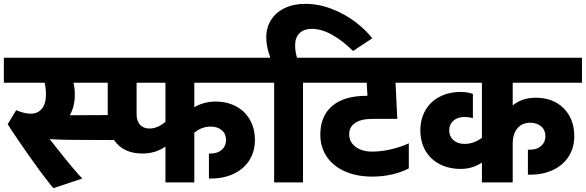

<svg xmlns="http://www.w3.org/2000/svg" viewBox="-30 -948 3045 998"><path d="M470 -518H352Q359 -488 359 -457Q359 -395 333 -349Q387 -350 560 -350V-220Q426 -220 342.5 -221Q259 -222 228 -225Q243 -206 258 -187L278 -162Q310 -121 347.5 -76.5Q385 -32 398 -20L248 30Q235 17 178 -59L155 -91Q126 -130 75 -204.5Q24 -279 10 -302L54 -375Q99 -357 129 -357Q167 -357 188 -383.5Q209 -410 209 -457Q209 -488 202 -518H-10V-648H470Z M450 -648H1335V-518H980V-391Q1031 -420 1090 -420Q1151 -420 1197.5 -395Q1244 -370 1269.5 -324.5Q1295 -279 1295 -220Q1295 -161 1266.5 -115.5Q1238 -70 1185.5 -45Q1133 -20 1065 -20H1056V-150H1065Q1101 -150 1123 -169.5Q1145 -189 1145 -220Q1145 -252 1123 -271Q1101 -290 1065 -290Q1018 -290 980 -258V0H830V-186Q778 -150 710 -150Q625 -150 577.5 -201.5Q530 -253 530 -344V-518H450ZM747 -280Q790 -280 830 -315V-518H680V-354Q680 -319 698 -299.5Q716 -280 747 -280Z M1615 -518H1545V0H1395V-518H1325V-648H1375Q1354 -705 1354 -754Q1354 -804 1378.5 -843.5Q1403 -883 1449 -905.5Q1495 -928 1556 -928Q1627 -928 1695 -901.5Q1763 -875 1817 -834Q1871 -793 1905 -749L1805 -683Q1753 -735 1697.5 -766.5Q1642 -798 1590 -798Q1550 -798 1527 -775.5Q1504 -753 1504 -713Q1504 -679 1514 -648H1615Z M2135 -518H2026L2035 -330H1905Q1847 -330 1816 -309Q1785 -288 1785 -250Q1785 -210 1818 -185Q1851 -160 1905 -160Q1952 -160 2003 -172Q2054 -184 2095 -203V-73Q2061 -54 2010.5 -42Q1960 -30 1905 -30Q1825 -30 1763.5 -57Q1702 -84 1668.5 -133.5Q1635 -183 1635 -248Q1635 -345 1697 -397.5Q1759 -450 1875 -450H1880L1876 -518H1595V-648H2135Z M2995 -518H2635V-400Q2683 -440 2755 -440Q2845 -440 2900 -385Q2955 -330 2955 -240Q2955 -181 2926.5 -135.5Q2898 -90 2845.5 -65Q2793 -40 2725 -40H2714V-170H2725Q2761 -170 2783 -189.5Q2805 -209 2805 -240Q2805 -272 2783 -291Q2761 -310 2725 -310Q2684 -310 2659.5 -281Q2635 -252 2635 -200V0H2475V-103Q2426 -70 2365 -70Q2303 -70 2255 -95Q2207 -120 2181 -165.5Q2155 -211 2155 -270Q2155 -329 2181 -374.5Q2207 -420 2255 -445Q2303 -470 2365 -470Q2402 -470 2428 -460V-334Q2407 -340 2385 -340Q2349 -340 2327 -321Q2305 -302 2305 -270Q2305 -239 2327 -219.5Q2349 -200 2385 -200Q2412 -200 2435.5 -209.5Q2459 -219 2475 -232V-518H2115V-648H2995Z"/></svg>

Font: Madhuban Bold
Style: Regular
Weight: 700
Designer: jaikishan Patel
Foundry: MagicType
Version: Version 1.000